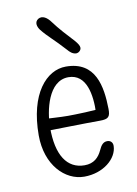

<svg xmlns="http://www.w3.org/2000/svg" viewBox="-71 -611 478 671"><g transform="rotate(-10 168.5 -275.5)"><path d="M73.2 -168.5C108.9 -168.9 206.1 -171.4 261.7 -171.4C292 -171.4 298.8 -178.7 298.3 -207.5C296.9 -286.6 282.7 -378.4 176.8 -378.4C107.9 -378.4 42 -305.7 42 -157.7C42 -52.7 106 11.7 174.3 11.7C241.7 11.7 292.5 -31.2 293.5 -76.2C293.9 -89.4 285.2 -96.7 274.4 -96.7C259.8 -96.7 252 -86.9 244.1 -69.3C232.9 -45.4 215.3 -27.3 182.1 -27.3C120.6 -27.3 85 -79.1 85.9 -179.7C86.4 -237.3 107.4 -340.3 179.2 -340.3C243.7 -340.3 255.4 -264.2 252.9 -200.2L276.4 -214.4C255.4 -209.5 178.2 -207.5 154.8 -207.5C125 -207.5 91.3 -210.4 73.2 -210.9ZM155.8 -540C143.6 -557.1 127 -568.8 111.3 -559.6C96.2 -549.8 101.6 -532.7 110.4 -521C131.8 -493.7 153.8 -477.5 191.9 -435.1C198.2 -427.7 208 -417.5 221.7 -417.5C228 -417.5 238.8 -424.3 238.8 -434.6C238.8 -441.4 233.4 -450.2 224.1 -460.9C202.1 -484.4 174.3 -514.6 155.8 -540Z"/></g></svg>

Font: Pompiere 
Style: Regular
Weight: 400
Designer: Karolina Lach
Foundry: Sorkin Type Co.
Version: Version 1.001